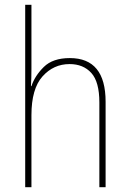

<svg xmlns="http://www.w3.org/2000/svg" viewBox="-20 -780 540 800"><path d="M111 0V-300Q111 -410 157 -461.5Q203 -513 270 -513Q327 -513 360.5 -476Q394 -439 394 -353V0H420V-356Q420 -538 271 -538Q200 -538 162.5 -501Q125 -464 111 -421H109Q110 -440 110.5 -456Q111 -472 111 -494V-760H85V0Z"/></svg>

Font: Noto Sans Mono UI Condensed Thin
Style: Regular
Weight: 250
Width: 3
Designer: Monotype Design team
Foundry: Monotype Imaging Inc.
Version: 1.000